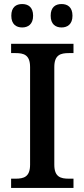

<svg xmlns="http://www.w3.org/2000/svg" viewBox="-20 -931 418 951"><path d="M285 -795C314 -795 339 -811 339 -853C339 -896 314 -911 285 -911C255 -911 231 -896 231 -853C231 -811 255 -795 285 -795ZM90 -795C119 -795 144 -811 144 -853C144 -896 119 -911 90 -911C60 -911 36 -896 36 -853C36 -811 60 -795 90 -795ZM35 0H344V-46H321C281 -46 249 -54 249 -115V-599C249 -660 281 -668 321 -668H344V-714H35V-668H57C97 -668 129 -660 129 -599V-115C129 -54 97 -46 57 -46H35Z"/></svg>

Font: Noto Naskh Arabic UI Medium
Style: Regular
Weight: 500
Designer: Monotype Design Team, David Williams, Mohamad Dakak and Nizar Qandah
Foundry: Monotype Imaging Inc.
Version: Version 2.014